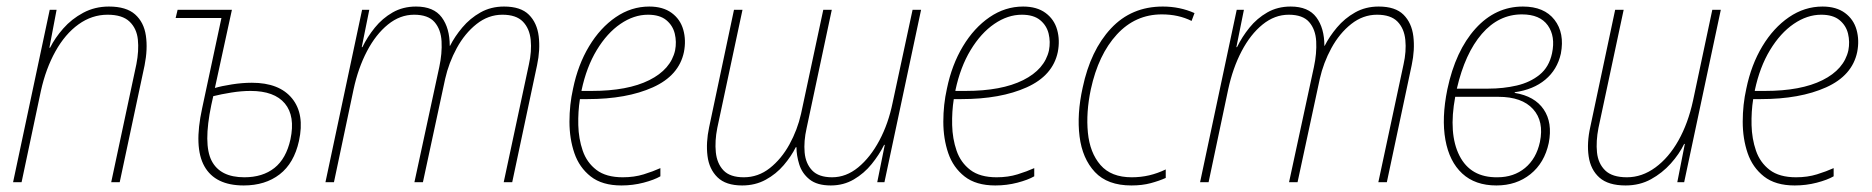

<svg xmlns="http://www.w3.org/2000/svg" viewBox="-20 -557 5722 587"><path d="M20 0 132 -527H153L131 -411H133Q148 -441 173.5 -470Q199 -499 234.5 -518Q270 -537 313 -537Q366 -537 393 -513Q420 -489 426 -448Q432 -407 422 -357L346 0H320L397 -361Q405 -402 401.5 -436Q398 -470 376 -491Q354 -512 309 -512Q261 -512 220 -482.5Q179 -453 149.5 -400Q120 -347 105 -279L46 0Z M725 10Q638 10 605 -48.5Q572 -107 598 -226L657 -502H517L523 -527H689L637 -288Q657 -294 689 -299Q721 -304 750 -304Q834 -304 873 -256Q912 -208 894 -126Q879 -58 835 -24Q791 10 725 10ZM626 -236Q601 -116 627 -65.5Q653 -15 727 -15Q783 -15 819 -43.5Q855 -72 868 -131Q883 -202 851 -240.5Q819 -279 746 -279Q718 -279 687 -274Q656 -269 632 -263Z M975 0 1087 -527H1109L1086 -413H1088Q1103 -444 1126 -472.5Q1149 -501 1180.5 -519Q1212 -537 1252 -537Q1306 -537 1330.5 -504Q1355 -471 1355 -417H1356Q1370 -445 1393.5 -473Q1417 -501 1449 -519Q1481 -537 1521 -537Q1572 -537 1597 -512Q1622 -487 1627 -446Q1632 -405 1622 -358L1546 0H1520L1597 -360Q1606 -400 1602.5 -435Q1599 -470 1578.5 -491Q1558 -512 1516 -512Q1473 -512 1437 -483.5Q1401 -455 1376.5 -410Q1352 -365 1341 -316L1273 0H1247L1323 -352Q1332 -394 1330 -430.5Q1328 -467 1308.5 -489.5Q1289 -512 1246 -512Q1203 -512 1166 -482Q1129 -452 1102 -400.5Q1075 -349 1061 -284L1001 0Z M1880 10Q1821 10 1786 -17.5Q1751 -45 1736 -89Q1721 -133 1721 -185Q1721 -237 1732 -286Q1747 -359 1781 -415.5Q1815 -472 1862.5 -504.5Q1910 -537 1965 -537Q2007 -537 2033.5 -517.5Q2060 -498 2069 -466Q2078 -434 2071 -398Q2056 -326 1976 -290Q1896 -254 1776 -254H1753Q1747 -216 1748 -174.5Q1749 -133 1761.5 -96.5Q1774 -60 1803.5 -37.5Q1833 -15 1884 -15Q1919 -15 1948 -24Q1977 -33 1999 -43V-18Q1980 -7 1947.5 1.5Q1915 10 1880 10ZM1961 -512Q1918 -512 1877 -484Q1836 -456 1804.5 -404Q1773 -352 1758 -281V-279H1789Q1899 -279 1965 -312Q2031 -345 2044 -403Q2049 -429 2043 -454Q2037 -479 2017 -495.5Q1997 -512 1961 -512Z M2249 10Q2199 10 2173.5 -15Q2148 -40 2143 -80.5Q2138 -121 2148 -168L2224 -527H2250L2173 -166Q2165 -126 2168.5 -91.5Q2172 -57 2192 -36Q2212 -15 2254 -15Q2298 -15 2333.5 -43Q2369 -71 2393.5 -115.5Q2418 -160 2429 -209L2497 -527H2523L2446 -165Q2437 -125 2440 -91Q2443 -57 2463 -36Q2483 -15 2524 -15Q2567 -15 2604 -45.5Q2641 -76 2668.5 -127.5Q2696 -179 2709 -243L2770 -527H2796L2684 0H2662L2685 -114H2683Q2668 -84 2645 -55.5Q2622 -27 2590.5 -8.5Q2559 10 2520 10Q2478 10 2455 -8.5Q2432 -27 2423.5 -54.5Q2415 -82 2415 -107H2413Q2399 -79 2376 -52Q2353 -25 2321 -7.5Q2289 10 2249 10Z M3023 10Q2964 10 2929 -17.5Q2894 -45 2879 -89Q2864 -133 2864 -185Q2864 -237 2875 -286Q2890 -359 2924 -415.5Q2958 -472 3005.5 -504.5Q3053 -537 3108 -537Q3150 -537 3176.5 -517.5Q3203 -498 3212 -466Q3221 -434 3214 -398Q3199 -326 3119 -290Q3039 -254 2919 -254H2896Q2890 -216 2891 -174.5Q2892 -133 2904.5 -96.5Q2917 -60 2946.5 -37.5Q2976 -15 3027 -15Q3062 -15 3091 -24Q3120 -33 3142 -43V-18Q3123 -7 3090.5 1.5Q3058 10 3023 10ZM3104 -512Q3061 -512 3020 -484Q2979 -456 2947.5 -404Q2916 -352 2901 -281V-279H2932Q3042 -279 3108 -312Q3174 -345 3187 -403Q3192 -429 3186 -454Q3180 -479 3160 -495.5Q3140 -512 3104 -512Z M3439 10Q3366 10 3327.5 -31Q3289 -72 3280.5 -140Q3272 -208 3290 -289Q3314 -403 3376.5 -470Q3439 -537 3535 -537Q3587 -537 3632 -517L3623 -493Q3583 -513 3532 -513Q3451 -513 3394.5 -451.5Q3338 -390 3315 -284Q3300 -213 3306 -151.5Q3312 -90 3344.5 -52.5Q3377 -15 3440 -15Q3468 -15 3493.5 -21Q3519 -27 3544 -39V-13Q3524 -4 3498 3Q3472 10 3439 10Z M3649 0 3761 -527H3783L3760 -413H3762Q3777 -444 3800 -472.5Q3823 -501 3854.5 -519Q3886 -537 3926 -537Q3980 -537 4004.5 -504Q4029 -471 4029 -417H4030Q4044 -445 4067.5 -473Q4091 -501 4123 -519Q4155 -537 4195 -537Q4246 -537 4271 -512Q4296 -487 4301 -446Q4306 -405 4296 -358L4220 0H4194L4271 -360Q4280 -400 4276.5 -435Q4273 -470 4252.5 -491Q4232 -512 4190 -512Q4147 -512 4111 -483.5Q4075 -455 4050.5 -410Q4026 -365 4015 -316L3947 0H3921L3997 -352Q4006 -394 4004 -430.5Q4002 -467 3982.5 -489.5Q3963 -512 3920 -512Q3877 -512 3840 -482Q3803 -452 3776 -400.5Q3749 -349 3735 -284L3675 0Z M4555 10Q4490 10 4450.5 -26.5Q4411 -63 4399 -129.5Q4387 -196 4405 -284Q4430 -402 4491 -469.5Q4552 -537 4636 -537Q4701 -537 4732.5 -496.5Q4764 -456 4752 -393Q4741 -344 4704.5 -313.5Q4668 -283 4611 -275V-273Q4672 -263 4699.5 -222.5Q4727 -182 4715 -120Q4702 -59 4659 -24.5Q4616 10 4555 10ZM4633 -513Q4562 -513 4510.5 -453.5Q4459 -394 4434 -286H4530Q4576 -286 4617 -295.5Q4658 -305 4687 -328.5Q4716 -352 4725 -394Q4736 -446 4712 -479.5Q4688 -513 4633 -513ZM4558 -15Q4608 -15 4642.5 -43.5Q4677 -72 4688 -123Q4701 -186 4667 -223.5Q4633 -261 4561 -261H4429Q4408 -148 4442 -81Q4476 -14 4558 -15Z M4950 10Q4897 10 4870 -14Q4843 -38 4837 -79Q4831 -120 4842 -169L4918 -527H4944L4867 -166Q4859 -125 4862.5 -91Q4866 -57 4887.5 -36Q4909 -15 4954 -15Q5000 -15 5041 -45Q5082 -75 5111.5 -127.5Q5141 -180 5156 -249L5215 -527H5241L5129 0H5108L5131 -117H5129Q5114 -86 5088 -57Q5062 -28 5027.5 -9Q4993 10 4950 10Z M5467 10Q5408 10 5373 -17.5Q5338 -45 5323 -89Q5308 -133 5308 -185Q5308 -237 5319 -286Q5334 -359 5368 -415.5Q5402 -472 5449.5 -504.5Q5497 -537 5552 -537Q5594 -537 5620.5 -517.5Q5647 -498 5656 -466Q5665 -434 5658 -398Q5643 -326 5563 -290Q5483 -254 5363 -254H5340Q5334 -216 5335 -174.5Q5336 -133 5348.5 -96.5Q5361 -60 5390.5 -37.5Q5420 -15 5471 -15Q5506 -15 5535 -24Q5564 -33 5586 -43V-18Q5567 -7 5534.5 1.5Q5502 10 5467 10ZM5548 -512Q5505 -512 5464 -484Q5423 -456 5391.5 -404Q5360 -352 5345 -281V-279H5376Q5486 -279 5552 -312Q5618 -345 5631 -403Q5636 -429 5630 -454Q5624 -479 5604 -495.5Q5584 -512 5548 -512Z"/></svg>

Font: Noto Sans SemiCondensed Thin
Style: Italic
Weight: 100
Width: 4
Italic angle: -12°
Designer: Monotype Design Team
Foundry: Monotype Imaging Inc.
Version: Version 2.013; ttfautohint (v1.8.4.7-5d5b)